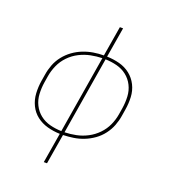

<svg xmlns="http://www.w3.org/2000/svg" viewBox="-165 -855 1049 1181"><g transform="rotate(20 360.0 -265.0)"><path d="M259 205H280L313 8Q347 7 380.5 2Q414 -3 447 -16Q480 -29 509.5 -50Q539 -71 561 -100Q583 -129 595.5 -161.5Q608 -194 613 -227L620 -270Q627 -312 625 -353.5Q623 -395 605 -431Q587 -467 556 -491.5Q525 -516 485 -526.5Q445 -537 403 -538L436 -735H415L382 -538Q349 -538 315 -532.5Q281 -527 248 -514Q215 -501 186 -480Q157 -459 134.5 -430.5Q112 -402 99.5 -369Q87 -336 82 -303L75 -261Q68 -218 70.5 -176.5Q73 -135 90.5 -99Q108 -63 139 -39Q170 -15 210 -4Q250 7 292 8ZM295 -11Q256 -12 219.5 -21.5Q183 -31 154.5 -53.5Q126 -76 109.5 -109Q93 -142 91 -180.5Q89 -219 95 -257L102 -300Q108 -337 124 -373Q140 -409 168 -438Q196 -467 231.5 -485Q267 -503 304.5 -510.5Q342 -518 379 -519ZM316 -11 400 -519Q439 -518 475.5 -508.5Q512 -499 540.5 -476.5Q569 -454 585.5 -421Q602 -388 604 -350Q606 -312 600 -273L593 -230Q587 -193 571 -157.5Q555 -122 527 -93Q499 -64 463.5 -45.5Q428 -27 390.5 -19.5Q353 -12 316 -11Z"/></g></svg>

Font: Iosevka Sparkle Thin
Style: Italic
Weight: 100
Italic angle: -9°
Designer: Belleve Invis
Foundry: Belleve Invis
Version: Version 4.5.0; ttfautohint (v1.8.3)